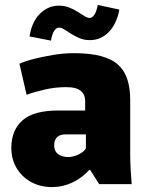

<svg xmlns="http://www.w3.org/2000/svg" viewBox="-20 -748 602 780"><path d="M192 12Q143 12 105.5 -9Q68 -30 47 -66Q26 -102 26 -147Q26 -184 38 -212.5Q50 -241 73 -260.5Q96 -280 132 -289.5Q168 -299 214 -299H326V-337Q326 -350 322 -360Q318 -370 309 -378Q300 -386 285 -390Q270 -394 248 -394Q204 -394 161 -384Q118 -374 88 -363L59 -489Q83 -500 119 -509Q155 -518 197 -525Q239 -532 281 -532Q346 -532 390.5 -520Q435 -508 460.5 -484.5Q486 -461 497.5 -425Q509 -389 509 -342V-120Q509 -89 511 -56Q513 -23 515 0H383L346 -58H343Q312 -24 273 -6Q234 12 192 12ZM258 -110Q276 -110 298 -120Q320 -130 329 -145V-202H246Q237 -202 229 -200Q221 -198 214.5 -193Q208 -188 204 -179Q200 -170 200 -157Q200 -134 216 -122Q232 -110 258 -110ZM377 -728 465 -709Q454 -651 422 -618Q390 -585 345 -585Q322 -585 303 -593Q284 -601 268.5 -611Q253 -621 241 -628.5Q229 -636 219 -636Q210 -636 201 -624Q192 -612 187 -583L100 -600Q109 -659 142 -692Q175 -725 219 -725Q242 -725 261 -717.5Q280 -710 295.5 -700Q311 -690 323.5 -682.5Q336 -675 345 -675Q354 -675 363 -687.5Q372 -700 377 -728Z"/></svg>

Font: Murecho Thin ExtraBold
Style: Regular
Weight: 800
Version: Version 1.010